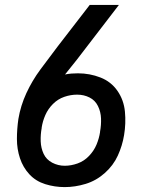

<svg xmlns="http://www.w3.org/2000/svg" viewBox="-20 -755 616 783"><path d="M244 8Q286 8 329 -5Q372 -18 407 -49Q442 -80 460.5 -120.5Q479 -161 486 -204Q494 -252 489.5 -299.5Q485 -347 459 -384.5Q433 -422 389.5 -439Q346 -456 298 -456Q285 -456 271.5 -455Q258 -454 244 -451Q244 -451 244 -451Q244 -451 244 -451H245Q257 -466 269 -481Q281 -496 293 -511L465 -735H346L214 -564Q179 -518 145 -472Q111 -426 87.5 -375Q64 -324 55 -270Q49 -229 49 -188Q49 -147 61.5 -109.5Q74 -72 100 -44Q126 -16 164.5 -4Q203 8 244 8ZM244 -79Q217 -79 193 -91.5Q169 -104 158 -127.5Q147 -151 146 -178.5Q145 -206 150 -233V-235Q154 -261 165 -286Q176 -311 196 -331Q216 -351 242 -360Q268 -369 294 -369H295Q295 -369 295 -369Q295 -369 295 -369Q322 -369 345 -357.5Q368 -346 379.5 -322.5Q391 -299 392 -272Q393 -245 388 -218V-216Q384 -190 373.5 -165Q363 -140 343 -119Q323 -98 296.5 -88.5Q270 -79 244 -79Z"/></svg>

Font: Iosevka Sparkle Medium Oblique
Style: Regular
Weight: 500
Italic angle: -9°
Designer: Belleve Invis
Foundry: Belleve Invis
Version: Version 4.5.0; ttfautohint (v1.8.3)